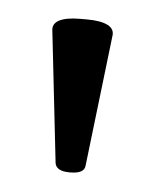

<svg xmlns="http://www.w3.org/2000/svg" viewBox="-31 -730 227 287"><g transform="rotate(5 82.0 -587.0)"><path d="M61 -484 39 -680Q37 -691 47.5 -696.5Q58 -702 79 -702H89Q110 -702 120.5 -696.5Q131 -691 129 -680L106 -484Q105 -472 84 -472H83Q63 -472 61 -484Z"/></g></svg>

Font: Asap Condensed
Style: Regular
Weight: 400
Designer: Pablo Cosgaya
Foundry: Omnibus-Type
Version: Version 1.010; ttfautohint (v1.8)